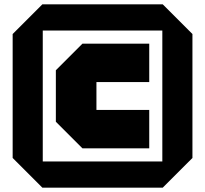

<svg xmlns="http://www.w3.org/2000/svg" viewBox="-20 -760 940 880"><path d="M236 -202V-438L358 -560H664V-384H422V-256H664V-80H358ZM38 -36V-604L174 -740H726L862 -604V-36L726 100H174ZM176 -620V-20H724V-620Z"/></svg>

Font: Tektur ExtraBold
Style: Regular
Weight: 800
Designer: Adam Jagosz
Foundry: Adam Jagosz
Version: Version 1.005;gftools[0.9.30]